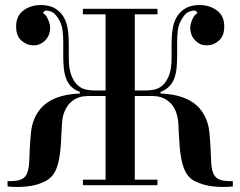

<svg xmlns="http://www.w3.org/2000/svg" viewBox="-20 -735 954 762"><path d="M309 -700H605V-678H515V-376H561Q575 -376 592.5 -379.5Q610 -383 625 -396Q640 -409 650.5 -435Q661 -461 661 -506V-559Q661 -613 670.5 -643Q680 -673 701 -691Q717 -705 735 -710Q753 -715 772 -715Q812 -715 841 -693.5Q870 -672 870 -630Q870 -592 848.5 -573.5Q827 -555 801 -555Q784 -555 772 -561.5Q760 -568 751.5 -578Q743 -588 739 -600Q735 -612 735 -624Q735 -635 739 -647Q743 -659 748 -667Q753 -676 758 -679Q763 -682 763 -685Q763 -687 759 -690Q755 -693 748 -693Q740 -693 728 -687.5Q716 -682 705 -665Q689 -641 686 -616.5Q683 -592 683 -569V-561V-513Q683 -489 681 -467Q679 -445 672.5 -426Q666 -407 652.5 -393Q639 -379 617 -370V-364Q659 -362 689.5 -353.5Q720 -345 741.5 -331Q763 -317 776.5 -299.5Q790 -282 798 -263Q808 -239 811 -209.5Q814 -180 816 -141Q817 -122 817.5 -104.5Q818 -87 820 -72Q822 -57 827.5 -45Q833 -33 844 -26Q854 -20 868 -18Q882 -16 893 -16H904V5Q897 6 887.5 6.5Q878 7 867 7Q848 7 827.5 5Q807 3 788 -2.5Q769 -8 752.5 -16.5Q736 -25 726 -38Q698 -72 692 -168Q690 -192 689.5 -210Q689 -228 688 -242.5Q687 -257 684.5 -269Q682 -281 678 -292Q669 -314 656 -326.5Q643 -339 629.5 -345Q616 -351 604.5 -352.5Q593 -354 586 -354H515V-22H605V0H309V-22H399V-354H328Q321 -354 309.5 -352.5Q298 -351 284.5 -345Q271 -339 258 -326.5Q245 -314 236 -292Q231 -281 229 -269Q227 -257 226 -242.5Q225 -228 224 -210Q223 -192 222 -168Q219 -120 211 -88Q203 -56 188 -38Q177 -25 161 -16.5Q145 -8 126 -2.5Q107 3 86.5 5Q66 7 47 7Q36 7 26.5 6.5Q17 6 10 5V-16H21Q32 -16 46 -18Q60 -20 70 -26Q81 -33 86.5 -45Q92 -57 94 -72Q96 -87 96.5 -104.5Q97 -122 98 -141Q100 -180 103 -209.5Q106 -239 116 -263Q124 -282 137.5 -299.5Q151 -317 172.5 -331Q194 -345 224.5 -353.5Q255 -362 297 -364V-370Q274 -379 261 -393Q248 -407 241.5 -426Q235 -445 233 -467Q231 -489 231 -513V-561V-569Q231 -592 228 -616.5Q225 -641 209 -665Q198 -682 186 -687.5Q174 -693 166 -693Q159 -693 155 -690Q151 -687 151 -685Q151 -682 156 -679Q161 -676 166 -667Q171 -659 175 -647Q179 -635 179 -624Q179 -612 175 -600Q171 -588 162.5 -578Q154 -568 141.5 -561.5Q129 -555 113 -555Q87 -555 65.5 -573.5Q44 -592 44 -630Q44 -672 73 -693.5Q102 -715 142 -715Q161 -715 179 -710Q197 -705 213 -691Q234 -673 243.5 -643Q253 -613 253 -559V-506Q253 -461 263.5 -435Q274 -409 289 -396Q304 -383 321.5 -379.5Q339 -376 353 -376H399V-678H309Z"/></svg>

Font: EIisabethische
Style: Book
Weight: 400
Designer: Salychow
Version: Version 1.3